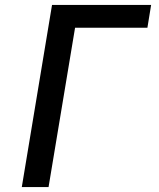

<svg xmlns="http://www.w3.org/2000/svg" viewBox="-20 -755 640 775"><path d="M68 0 190 -735H590L575 -643H283L176 0Z"/></svg>

Font: Iosevka Curly SmBdExObl
Style: Regular
Weight: 600
Width: 7
Italic angle: -9°
Monospace: yes
Designer: Belleve Invis
Foundry: Belleve Invis
Version: Version 11.1.0; ttfautohint (v1.8.3)